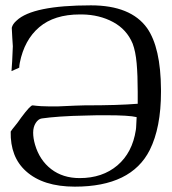

<svg xmlns="http://www.w3.org/2000/svg" viewBox="-20 -698 642 718"><path d="M260 0Q141 0 77 -58Q18 -111 20 -206Q25 -214 35.5 -226.5Q46 -239 59 -258Q94 -305 102 -304Q117 -302 133.5 -301Q150 -300 167 -300H194Q237 -302 262.5 -303Q288 -304 296 -304Q362 -304 410 -305.5Q458 -307 495 -310V-355Q495 -417 491 -461.5Q487 -506 476 -535Q454 -588 403 -615.5Q352 -643 287 -644H279Q183 -644 127 -596.5Q71 -549 54 -463Q53 -458 52.5 -453.5Q52 -449 52 -445L23 -432Q24 -446 25.5 -469Q27 -492 28 -525Q27 -539 26 -556Q25 -573 24 -594Q27 -608 42 -621Q102 -678 320 -678Q469 -678 530 -593Q581 -520 582 -364V-354Q582 -221 540 -137Q471 0 260 0ZM278 -32Q363 -32 419 -79.5Q475 -127 488 -212Q489 -217 489.5 -230.5Q490 -244 491 -260Q463 -267 378 -267Q362 -267 344 -267Q326 -267 305 -266Q247 -265 205 -262Q163 -259 136 -255Q123 -253 113.5 -238Q104 -223 104 -202Q104 -181 111 -157Q128 -99 171.5 -65.5Q215 -32 278 -32Z"/></svg>

Font: Gideon Roman
Style: Regular
Weight: 400
Designer: Robert E. Leuschke
Foundry: Robert E. Leuschke
Version: Version 2.010